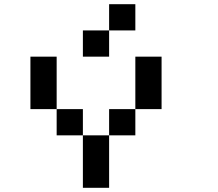

<svg xmlns="http://www.w3.org/2000/svg" viewBox="-20 -895 1040 915"><path d="M395 -250V-247.5ZM395 -247.5V-240ZM500 -875H625V-750H500ZM500 -750V-625H375V-750ZM125 -625H250V-375H125ZM250 -375H375V-250H250ZM375 -250H500V0H375ZM500 -250V-375H625V-250ZM625 -375V-625H750V-375Z"/></svg>

Font: Dogica
Style: Regular
Weight: 400
Monospace: yes
Designer: Roberto Mocci
Version: Version 001.012